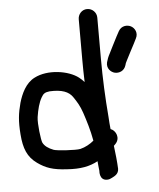

<svg xmlns="http://www.w3.org/2000/svg" viewBox="-56 -835 758 917"><g transform="rotate(-5 323.0 -377.0)"><path d="M555.1 -504.3C558.1 -514.9 556.3 -510.6 564.2 -526.6C579.7 -556 587.7 -573 604.2 -603.5L615.9 -627C629.3 -652.3 615.5 -677.3 596.9 -686.5C579.8 -695 552.2 -693.7 538.2 -669.2L525 -644.9C516.2 -628.6 509.7 -615.9 503.5 -602.9L485.9 -567.7C476 -549.6 472.6 -538.6 468.8 -525.5C461.7 -496.9 482.3 -476.8 501.7 -472.5C520.7 -468.3 546.9 -475.9 555.1 -504.3ZM371.1 -158.2C353.5 -143.2 329.9 -130 306.2 -124.3C284.9 -119.2 191.5 -125.7 178.3 -131.2C153.4 -140.7 135.8 -153.3 127.4 -170.2C121.8 -181.3 111.2 -262.6 115.7 -293.3C121.1 -329.7 129.7 -362.9 143.6 -386.4C153.1 -402.9 160.5 -408.4 183.1 -411.1C242.1 -414 275 -400.7 293.4 -373.8C309.9 -349.8 323.3 -328 334.3 -295.1C347.8 -254.4 361.6 -211 371.1 -158.2ZM352 -742V-547C352 -511.6 352.6 -477.7 353.9 -440.8C347.4 -448 337.8 -457.3 329.3 -463.8C281.9 -500.7 182.2 -516 117.6 -482.3C74.3 -460.6 52.2 -411 39.9 -368.7C27 -320.4 21.9 -283.8 27.1 -218.1C32.1 -150.6 49 -108.2 93.5 -76.6C132.2 -49 166.4 -36.6 233.4 -33.1C298.1 -28.3 343 -37.2 382.3 -58.6C384 -43.7 384.4 -29.5 387 -12C387 -12 381.9 35.1 421.9 33.2C431 32.8 437.7 29.8 444.6 26.1C456.5 19.9 477 11.1 477 -14.5C475.7 -46.1 471.3 -88.4 466.5 -125.1L473.7 -132.3C500.7 -159.3 482.9 -197.4 457.6 -206.2C455.8 -224.3 453.9 -244.3 453 -264.6C445.4 -355.8 441 -450.5 441 -547V-742C441 -766.8 420.8 -787 396 -787C370 -787 352 -765 352 -742Z"/></g></svg>

Font: Just Breathe
Style: Bd
Weight: 400
Foundry: Cannot Into Space Fonts
Version: Version 0.72